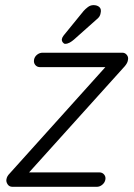

<svg xmlns="http://www.w3.org/2000/svg" viewBox="-20 -721 519 741"><path d="M363.3 -55.7Q375 -55.7 381.8 -47.4Q388.7 -39.1 386.7 -28.3Q384.8 -16.6 375 -8.3Q365.2 0 353.5 0H28.3Q15.6 0 9.3 -9.8Q2.9 -19.5 4.9 -29.3Q5.9 -35.2 8.8 -40.5Q11.7 -45.9 17.6 -51.8L394.5 -470.7L397.5 -461.9H134.8Q123 -461.9 116.2 -470.2Q109.4 -478.5 111.3 -490.2Q113.3 -502 123 -509.8Q132.8 -517.6 144.5 -517.6H452.1Q462.9 -517.6 469.7 -508.8Q476.6 -500 473.6 -488.3Q472.7 -482.4 469.7 -477.1Q466.8 -471.7 461.9 -465.8L87.9 -50.8L77.1 -55.7ZM231.4 -551.8Q226.6 -551.8 222.2 -557.6Q217.8 -563.5 218.8 -570.3Q219.7 -576.2 225.6 -584L302.7 -678.7Q309.6 -686.5 319.3 -693.8Q329.1 -701.2 340.8 -701.2Q355.5 -701.2 363.8 -693.4Q372.1 -685.5 368.2 -669.9Q367.2 -663.1 363.8 -657.7Q360.4 -652.3 354.5 -647.5L265.6 -568.4Q257.8 -561.5 249 -556.6Q240.2 -551.8 231.4 -551.8Z"/></svg>

Font: Quicksand
Style: Italic
Weight: 400
Designer: Andrew Paglinawan
Foundry: Andrew Paglinawan
Version: Version 3.006